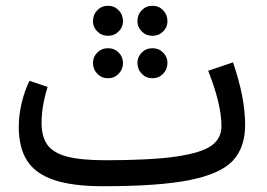

<svg xmlns="http://www.w3.org/2000/svg" viewBox="-20 -631 924 665"><path d="M829 -199Q829 -120 786.5 -74.5Q744 -29 638 -7.5Q532 14 337 14Q230 14 166 -8Q102 -30 73.5 -75Q45 -120 45 -192Q45 -230 54.5 -272Q64 -314 82 -351L145 -330Q124 -264 124 -205Q124 -157 144.5 -129Q165 -101 213 -88.5Q261 -76 345 -76Q504 -76 591.5 -89Q679 -102 713 -127Q747 -152 747 -194Q747 -270 701 -386L787 -415Q829 -293 829 -199ZM302 -557Q302 -580 317 -595.5Q332 -611 354 -611Q376 -611 391 -595.5Q406 -580 406 -557Q406 -537 391 -522Q376 -507 354 -507Q332 -507 317 -522Q302 -537 302 -557ZM456 -557Q456 -580 471 -595.5Q486 -611 508 -611Q530 -611 545 -595.5Q560 -580 560 -557Q560 -537 545 -522Q530 -507 508 -507Q486 -507 471 -522Q456 -537 456 -557ZM302 -413Q302 -434 317 -449Q332 -464 354 -464Q376 -464 391 -449Q406 -434 406 -413Q406 -391 391 -375.5Q376 -360 354 -360Q332 -360 317 -375.5Q302 -391 302 -413ZM456 -413Q456 -434 471 -449Q486 -464 508 -464Q530 -464 545 -449Q560 -434 560 -413Q560 -391 545 -375.5Q530 -360 508 -360Q486 -360 471 -375.5Q456 -391 456 -413Z"/></svg>

Font: FiraGOUPP
Style: Medium
Weight: 400
Designer: bBox Type
Foundry: bBox Type GmbH
Version: Version 1.001